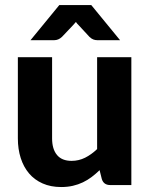

<svg xmlns="http://www.w3.org/2000/svg" viewBox="-20 -746 606 774"><path d="M509.5 -515.5V0H424.5Q398 0 390.5 -24L381.5 -60Q366 -45 349.5 -32.5Q333 -20 314.2 -11Q295.5 -2 273.8 3Q252 8 226.5 8Q184.5 8 151.8 -6.5Q119 -21 97 -47Q75 -73 63.5 -109Q52 -145 52 -188V-515.5H190V-188Q190 -145 209.8 -121.2Q229.5 -97.5 268.5 -97.5Q297.5 -97.5 323 -110.2Q348.5 -123 371.5 -145V-515.5ZM464 -584H372Q364 -584 356.5 -586.8Q349 -589.5 341 -597L297 -644.5Q294.5 -647 291.5 -650.2Q288.5 -653.5 286 -657.5Q280 -650 274.5 -644.5L229.5 -597Q215.5 -584 198.5 -584H103L219 -725.5H348Z"/></svg>

Font: Lato 2
Style: Regular
Weight: 800
Designer: Lukasz Dziedzic with Adam Twardoch and Botio Nikoltchev
Foundry: tyPoland Lukasz Dziedzic
Version: Version 2.015; 2015-08-06; http://www.latofonts.com/